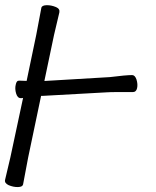

<svg xmlns="http://www.w3.org/2000/svg" viewBox="-29 -726 617 757"><path d="M392 -362 139 -348H133L82 -105L62 1Q60 11 42 11.5Q24 12 5 4Q-12 -4 -9 -17L12 -106L62 -340Q59 -339 54 -339H53Q40 -339 34.5 -357.5Q29 -376 33 -392Q36 -409 47 -408H48L76 -407L114 -589L134 -695Q136 -705 154.5 -705.5Q173 -706 192 -698Q208 -691 205 -677L184 -588L146 -407H151L404 -422Q468 -430 492 -430Q503 -430 509 -413Q515 -394 511.5 -378.5Q508 -363 495 -363H433Q406 -363 392 -362Z"/></svg>

Font: LXGW Bright GB
Style: Italic
Weight: 400
Italic angle: -12°
Designer: Christian Thalmann (Catharsis Fonts)
Foundry: LXGW / Christian Thalmann (Catharsis Fonts) / Fontworks Inc.
Version: Version 5.510